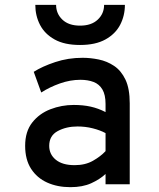

<svg xmlns="http://www.w3.org/2000/svg" viewBox="-20 -762 656 794"><path d="M271 12Q217.5 12 175.2 -7Q133 -26 108.5 -64Q84 -102 84 -159Q84 -218 113.2 -255.2Q142.5 -292.5 188.5 -310.2Q234.5 -328 285 -328Q323.5 -328 355 -321Q386.5 -314 416.5 -298.5V-332Q416.5 -370 403.5 -392Q390.5 -414 367 -423Q343.5 -432 312.5 -432Q270.5 -432 228 -417Q185.5 -402 150.5 -379.5L119.5 -465Q155 -487.5 208.2 -505.2Q261.5 -523 322 -523Q354 -523 388.2 -516Q422.5 -509 451.8 -489.5Q481 -470 498.8 -432.8Q516.5 -395.5 516.5 -335V0H416.5V-42.5Q393 -20.5 357.2 -4.2Q321.5 12 271 12ZM288.5 -79Q332.5 -79 364.2 -97Q396 -115 416.5 -137V-211.5Q394.5 -223.5 364 -231.2Q333.5 -239 300.5 -239Q254 -239 218.8 -220Q183.5 -201 183.5 -159Q183.5 -123.5 211 -101.2Q238.5 -79 288.5 -79ZM311 -576Q246.5 -576 205.8 -598.8Q165 -621.5 145.5 -659.2Q126 -697 126 -742H212Q212 -705.5 238 -680.8Q264 -656 311 -656Q358 -656 384.2 -680.8Q410.5 -705.5 410.5 -742H496.5Q496.5 -697 476.8 -659.2Q457 -621.5 416 -598.8Q375 -576 311 -576Z"/></svg>

Font: Overpass Mono SemiBold
Style: Regular
Weight: 600
Monospace: yes
Designer: Delve Withrington, Dave Bailey
Foundry: Delve Fonts LLC
Version: Version 4.000